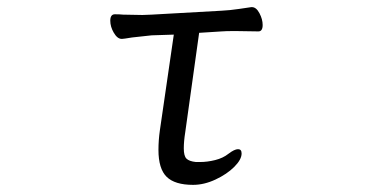

<svg xmlns="http://www.w3.org/2000/svg" viewBox="-20 -507 1040 538"><path d="M620 -76Q637 -89 647 -89Q657 -89 657 -77Q657 -60 636.5 -39.5Q616 -19 584 -4Q552 11 521 11Q470 11 447 -11.5Q424 -34 424 -87Q424 -114 428 -142L467 -410L405 -408Q403 -408 350 -402Q326 -398 322 -398H321Q309 -398 299 -415Q289 -432 289 -449Q289 -467 302 -467Q315 -467 325 -466L379 -465L405 -466L601 -477Q623 -478 650 -482Q677 -486 684 -487H686Q698 -487 707 -470Q716 -453 716 -437Q716 -419 704 -419L639 -420Q612 -420 601 -419L538 -415L499 -136Q495 -111 495 -91Q495 -70 502.5 -62.5Q510 -55 529 -53H540Q561 -53 583 -58.5Q605 -64 620 -76Z"/></svg>

Font: Fusion Kai T
Style: Regular
Weight: 400
Designer: Fontworks Inc.
Version: Version 24.134;May 13, 2024